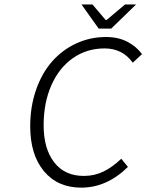

<svg xmlns="http://www.w3.org/2000/svg" viewBox="-20 -840 665 872"><path d="M428.2 -710 350.1 -819.8H399.9L460 -749H463.9L547.9 -819.8H598.1L484.9 -710ZM349.1 12.2Q241.7 12.2 179.4 -62.7Q117.2 -137.7 117.2 -266.1Q117.2 -356 143.8 -432.1Q170.4 -508.3 216.6 -560.8Q262.7 -613.3 325.9 -642.6Q389.2 -671.9 461.9 -671.9Q517.1 -671.9 558.3 -650.4Q599.6 -628.9 625 -594.2L583 -555.2Q536.6 -620.1 455.1 -620.1Q374 -620.1 311 -575.9Q248 -531.7 213.1 -452.4Q178.2 -373 178.2 -271Q178.2 -164.6 226.1 -102.8Q273.9 -41 360.8 -41Q408.2 -41 448.7 -60.3Q489.3 -79.6 530.8 -119.1L561 -82Q465.3 12.2 349.1 12.2Z"/></svg>

Font: Office Code Pro D Light Italic
Style: Regular
Weight: 300
Italic angle: -9°
Designer: Nathan Rutzky & Paul D. Hunt
Foundry: Adobe Systems Incorporated
Version: Version 1.004;PS 001.004;hotconv 1.0.70;makeotf.lib2.5.58329